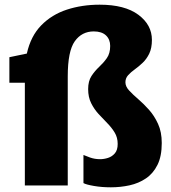

<svg xmlns="http://www.w3.org/2000/svg" viewBox="-20 -791 730 819"><path d="M86 0V-438H20V-547L94.5 -562.5Q111 -637 156 -683Q201 -729 265.5 -750Q330 -771 405 -771Q512.5 -771 570.2 -728Q628 -685 628 -621Q628 -585.5 616.5 -562Q605 -538.5 588.2 -522.8Q571.5 -507 554.8 -495Q538 -483 526.5 -470.2Q515 -457.5 515 -440Q515 -422 530.8 -405Q546.5 -388 569.5 -368.2Q592.5 -348.5 615.5 -322.8Q638.5 -297 654.2 -262.5Q670 -228 670 -181Q670 -124.5 651.8 -87.8Q633.5 -51 602.5 -30Q571.5 -9 532.8 -0.5Q494 8 453 8Q414 8 380.8 2.2Q347.5 -3.5 336 -10V-130Q343.5 -126.5 363.8 -119.2Q384 -112 407 -112Q423.5 -112 440.8 -117.5Q458 -123 470 -137Q482 -151 482 -177Q482 -204.5 469.2 -225.5Q456.5 -246.5 437.8 -265.5Q419 -284.5 400.2 -305Q381.5 -325.5 368.8 -351Q356 -376.5 356 -411Q356 -445 370.2 -466.8Q384.5 -488.5 403 -505.8Q421.5 -523 435.8 -543.2Q450 -563.5 450 -595Q450 -623 432 -640Q414 -657 380 -657Q329 -657 299 -615Q269 -573 269 -465V0Z"/></svg>

Font: Merriweather Sans Black
Style: Regular
Weight: 900
Designer: Eben Sorkin
Foundry: Eben Sorkin
Version: Version 1.008; ttfautohint (v1.7.19-72a1) -l 8 -r 50 -G 200 